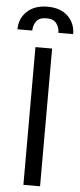

<svg xmlns="http://www.w3.org/2000/svg" viewBox="-76 -978 419 1010"><g transform="rotate(5 133.0 -472.5)"><path d="M176.1 -727.3V0H88.1V-727.3ZM-14.2 -812.5Q-14.2 -870 25.6 -907.3Q65.3 -944.6 133.5 -944.6Q201.7 -944.6 240.8 -907.3Q279.8 -870 279.8 -812.5H201.7Q201.7 -841.3 185.7 -862.4Q169.7 -883.5 133.5 -883.5Q95.2 -883.5 79.5 -861.9Q63.9 -840.2 63.9 -812.5Z"/></g></svg>

Font: Inter UI
Style: Regular
Weight: 400
Designer: Rasmus Andersson
Foundry: rsms
Version: 3.2;8d6f07862